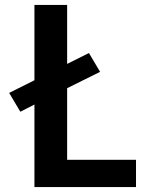

<svg xmlns="http://www.w3.org/2000/svg" viewBox="-20 -755 640 775"><path d="M119 0V-333L62 -304L17 -380L119 -431V-735H251V-497L339 -541L384 -465L251 -399V-110H529V0Z"/></svg>

Font: Iosevka Curly XBdEx
Style: Regular
Weight: 800
Width: 7
Monospace: yes
Designer: Belleve Invis
Foundry: Belleve Invis
Version: Version 11.1.0; ttfautohint (v1.8.3)